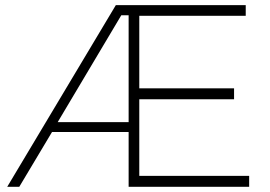

<svg xmlns="http://www.w3.org/2000/svg" viewBox="-20 -719 1041 739"><path d="M7.8 0 425.8 -699.2H925.8V-658.2H516.1V-378.9H880.9V-336.9H516.1V-42H939V0H475.1V-210.9H180.2L54.2 0ZM202.1 -249H475.1V-660.2H446.8Z"/></svg>

Font: Trueno UltraLight
Style: Regular
Weight: 250
Designer: Julieta Ulanovsky
Foundry: Julieta Ulanovsky
Version: Version 3.001b | FøM Fix